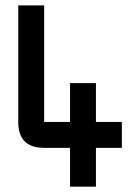

<svg xmlns="http://www.w3.org/2000/svg" viewBox="-20 -704 528 724"><path d="M48.8 -683.6H146.5V-244.1H244.1V-390.6H341.8V-244.1H439.5V-146.5H341.8V0H244.1V-146.5H146.5Q48.8 -146.5 48.8 -244.1Z"/></svg>

Font: BabelStone Runic Ruled
Style: Regular
Weight: 400
Designer: Andrew West
Foundry: BabelStone
Version: Version 7.004 November 9, 2023